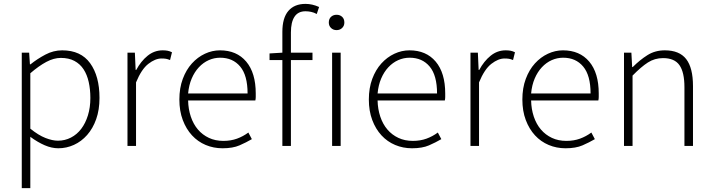

<svg xmlns="http://www.w3.org/2000/svg" viewBox="-20 -751 3671 988"><path d="M92 217V-480H130L134 -420H137Q172 -448 213.5 -470Q255 -492 300 -492Q396 -492 444 -425.5Q492 -359 492 -247Q492 -186 475 -138Q458 -90 428.5 -56.5Q399 -23 360.5 -5.5Q322 12 280 12Q246 12 210 -3.5Q174 -19 136 -47V217ZM278 -27Q314 -27 345 -43Q376 -59 398 -88Q420 -117 432.5 -157.5Q445 -198 445 -247Q445 -291 436.5 -329Q428 -367 410 -394.5Q392 -422 363 -437.5Q334 -453 293 -453Q257 -453 218.5 -432.5Q180 -412 136 -374V-89Q178 -55 214 -41Q250 -27 278 -27Z M636 0V-480H674L678 -391H681Q705 -436 739.5 -464Q774 -492 817 -492Q831 -492 842 -490Q853 -488 865 -482L855 -442Q843 -447 834 -448.5Q825 -450 811 -450Q779 -450 743.5 -422.5Q708 -395 680 -327V0Z M1125 12Q1079 12 1038.5 -5Q998 -22 968 -54.5Q938 -87 920.5 -133.5Q903 -180 903 -239Q903 -298 920.5 -345Q938 -392 967.5 -424.5Q997 -457 1034.5 -474.5Q1072 -492 1112 -492Q1198 -492 1247 -434Q1296 -376 1296 -270Q1296 -261 1296 -252Q1296 -243 1294 -234H948Q949 -189 962 -150.5Q975 -112 998.5 -84.5Q1022 -57 1055 -41.5Q1088 -26 1129 -26Q1168 -26 1199.5 -37.5Q1231 -49 1258 -69L1276 -35Q1247 -18 1212.5 -3Q1178 12 1125 12ZM948 -270H1254Q1254 -363 1216 -408.5Q1178 -454 1113 -454Q1082 -454 1054 -441.5Q1026 -429 1003.5 -405Q981 -381 966.5 -347Q952 -313 948 -270Z M1433 0V-442H1367V-476L1433 -480V-587Q1433 -659 1464 -695Q1495 -731 1552 -731Q1587 -731 1622 -715L1610 -679Q1595 -687 1580.5 -690Q1566 -693 1552 -693Q1514 -693 1495.5 -665Q1477 -637 1477 -584V-480H1588V-442H1477V0Z M1689 0V-480H1733V0ZM1712 -596Q1695 -596 1683.5 -607Q1672 -618 1672 -635Q1672 -654 1683.5 -664.5Q1695 -675 1712 -675Q1729 -675 1740.5 -664.5Q1752 -654 1752 -635Q1752 -618 1740.5 -607Q1729 -596 1712 -596Z M2100 12Q2054 12 2013.5 -5Q1973 -22 1943 -54.5Q1913 -87 1895.5 -133.5Q1878 -180 1878 -239Q1878 -298 1895.5 -345Q1913 -392 1942.5 -424.5Q1972 -457 2009.5 -474.5Q2047 -492 2087 -492Q2173 -492 2222 -434Q2271 -376 2271 -270Q2271 -261 2271 -252Q2271 -243 2269 -234H1923Q1924 -189 1937 -150.5Q1950 -112 1973.5 -84.5Q1997 -57 2030 -41.5Q2063 -26 2104 -26Q2143 -26 2174.5 -37.5Q2206 -49 2233 -69L2251 -35Q2222 -18 2187.5 -3Q2153 12 2100 12ZM1923 -270H2229Q2229 -363 2191 -408.5Q2153 -454 2088 -454Q2057 -454 2029 -441.5Q2001 -429 1978.5 -405Q1956 -381 1941.5 -347Q1927 -313 1923 -270Z M2401 0V-480H2439L2443 -391H2446Q2470 -436 2504.5 -464Q2539 -492 2582 -492Q2596 -492 2607 -490Q2618 -488 2630 -482L2620 -442Q2608 -447 2599 -448.5Q2590 -450 2576 -450Q2544 -450 2508.5 -422.5Q2473 -395 2445 -327V0Z M2890 12Q2844 12 2803.5 -5Q2763 -22 2733 -54.5Q2703 -87 2685.5 -133.5Q2668 -180 2668 -239Q2668 -298 2685.5 -345Q2703 -392 2732.5 -424.5Q2762 -457 2799.5 -474.5Q2837 -492 2877 -492Q2963 -492 3012 -434Q3061 -376 3061 -270Q3061 -261 3061 -252Q3061 -243 3059 -234H2713Q2714 -189 2727 -150.5Q2740 -112 2763.5 -84.5Q2787 -57 2820 -41.5Q2853 -26 2894 -26Q2933 -26 2964.5 -37.5Q2996 -49 3023 -69L3041 -35Q3012 -18 2977.5 -3Q2943 12 2890 12ZM2713 -270H3019Q3019 -363 2981 -408.5Q2943 -454 2878 -454Q2847 -454 2819 -441.5Q2791 -429 2768.5 -405Q2746 -381 2731.5 -347Q2717 -313 2713 -270Z M3191 0V-480H3229L3233 -406H3236Q3273 -443 3312 -467.5Q3351 -492 3401 -492Q3476 -492 3511 -447Q3546 -402 3546 -308V0H3502V-302Q3502 -379 3476.5 -415.5Q3451 -452 3392 -452Q3349 -452 3314 -429.5Q3279 -407 3235 -362V0Z"/></svg>

Font: Giro Light
Style: Regular
Weight: 300
Designer: Paul D. Hunt
Foundry: Adobe Systems Incorporated
Version: Version 1.000;PS 1.0;hotconv 1.0.88;makeotf.lib2.5.647800